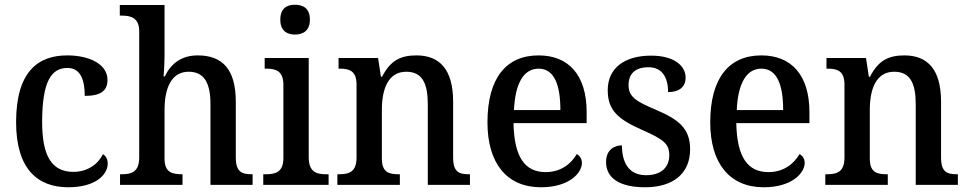

<svg xmlns="http://www.w3.org/2000/svg" viewBox="-20 -781 4092 811"><path d="M268 10C385 10 435 -44 435 -90C435 -109 427 -122 415 -130C394 -87 349 -55 290 -55C196 -55 158 -126 158 -266C158 -443 200 -494 265 -494C322 -494 338 -440 338 -376C408 -376 434 -399 434 -444C434 -509 359 -547 264 -547C142 -547 48 -480 48 -265C48 -67 139 10 268 10Z M487 0H751V-45H748C707 -45 675 -53 675 -111V-317C675 -411 705 -478 777 -478C844 -478 869 -428 869 -341V0H1047V-45H1044C1002 -45 976 -54 976 -116V-351C976 -488 920 -547 815 -547C746 -547 702 -512 676 -458H671C672 -465 675 -513 675 -551V-760H486V-715H495C531 -715 568 -707 568 -649V-116C568 -54 535 -45 494 -45H487Z M1226 -635C1261 -635 1289 -652 1289 -698C1289 -745 1261 -761 1226 -761C1191 -761 1164 -745 1164 -698C1164 -652 1191 -635 1226 -635ZM1092 0H1368V-45H1357C1316 -45 1284 -55 1284 -117V-536H1098V-491H1105C1145 -491 1177 -481 1177 -423V-113C1177 -55 1145 -45 1104 -45H1092Z M1405 0H1669V-45H1664C1623 -45 1593 -53 1593 -111V-317C1593 -402 1618 -478 1696 -478C1764 -478 1787 -428 1787 -341V0H1965V-45H1961C1919 -45 1894 -54 1894 -116V-351C1894 -488 1837 -547 1739 -547C1673 -547 1629 -526 1594 -457H1589L1577 -536H1410V-491H1415C1455 -491 1486 -482 1486 -424V-116C1486 -54 1454 -45 1412 -45H1405Z M2265 10C2384 10 2438 -50 2438 -93C2438 -112 2427 -125 2416 -130C2393 -90 2350 -54 2285 -54C2197 -54 2152 -117 2149 -261H2458V-307C2458 -465 2381 -547 2255 -547C2118 -547 2039 -451 2039 -264C2039 -91 2121 10 2265 10ZM2347 -316H2151C2156 -429 2192 -491 2255 -491C2322 -491 2347 -421 2347 -316Z M2705 10C2822 10 2895 -47 2895 -150C2895 -238 2848 -276 2749 -318C2666 -353 2635 -372 2635 -422C2635 -467 2661 -497 2719 -497C2773 -497 2802 -459 2802 -392C2850 -392 2876 -415 2876 -453C2876 -503 2828 -546 2730 -546C2620 -546 2547 -495 2547 -400C2547 -312 2594 -276 2695 -231C2781 -193 2807 -174 2807 -126C2807 -75 2774 -41 2709 -41C2637 -41 2607 -93 2607 -167C2577 -167 2540 -150 2540 -97C2540 -28 2598 10 2705 10Z M3206 10C3325 10 3379 -50 3379 -93C3379 -112 3368 -125 3357 -130C3334 -90 3291 -54 3226 -54C3138 -54 3093 -117 3090 -261H3399V-307C3399 -465 3322 -547 3196 -547C3059 -547 2980 -451 2980 -264C2980 -91 3062 10 3206 10ZM3288 -316H3092C3097 -429 3133 -491 3196 -491C3263 -491 3288 -421 3288 -316Z M3466 0H3730V-45H3725C3684 -45 3654 -53 3654 -111V-317C3654 -402 3679 -478 3757 -478C3825 -478 3848 -428 3848 -341V0H4026V-45H4022C3980 -45 3955 -54 3955 -116V-351C3955 -488 3898 -547 3800 -547C3734 -547 3690 -526 3655 -457H3650L3638 -536H3471V-491H3476C3516 -491 3547 -482 3547 -424V-116C3547 -54 3515 -45 3473 -45H3466Z"/></svg>

Font: Noto Serif Bengali SemiCondensed
Style: Regular
Weight: 400
Width: 4
Designer: Juan Bruce, Universal Thirst, Indian Type Foundry and the Monotype Design Team.
Foundry: Monotype Imaging Inc.
Version: Version 2.003